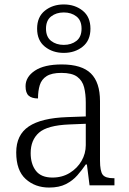

<svg xmlns="http://www.w3.org/2000/svg" viewBox="-20 -834 582 864"><path d="M201 10Q138 10 95.5 -28.5Q53 -67 53 -148Q53 -227 109.5 -265Q166 -303 283 -307L366 -310V-372Q366 -411 358.5 -441Q351 -471 327.5 -488.5Q304 -506 256 -506Q213 -506 190 -491.5Q167 -477 159 -451Q151 -425 151 -391Q123 -391 109 -403.5Q95 -416 95 -446Q95 -488 137 -516Q179 -544 258 -544Q348 -544 389 -503.5Q430 -463 430 -379V-112Q430 -64 442 -48Q454 -32 491 -32H495V0H383L371 -94H366Q349 -69 328 -45Q307 -21 276.5 -5.5Q246 10 201 10ZM216 -35Q260 -35 294 -56Q328 -77 347 -110Q366 -143 366 -181V-277L292 -274Q193 -270 155.5 -237Q118 -204 118 -145Q118 -96 141.5 -65.5Q165 -35 216 -35ZM267 -596Q217 -596 182 -624Q147 -652 147 -705Q147 -758 182 -786Q217 -814 267 -814Q317 -814 352 -786Q387 -758 387 -705Q387 -652 352 -624Q317 -596 267 -596ZM267 -632Q301 -632 324 -650Q347 -668 347 -705Q347 -742 324 -760Q301 -778 267 -778Q233 -778 210 -760Q187 -742 187 -705Q187 -668 210 -650Q233 -632 267 -632Z"/></svg>

Font: Noto Serif Tamil Light
Style: Regular
Weight: 300
Designer: Indian Type Foundry, Tom Grace, and the Monotype Design Team
Foundry: Monotype Imaging Inc.
Version: Version 2.004; ttfautohint (v1.8.4.7-5d5b)